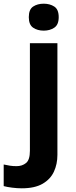

<svg xmlns="http://www.w3.org/2000/svg" viewBox="-84 -780 409 1040"><path d="M34 240Q9 240 -18.5 236.5Q-46 233 -64 228V111Q-46 115 -30 117.5Q-14 120 6 120Q36 120 57 103Q78 86 78 37V-546H227V59Q227 109 208 150Q189 191 146.5 215.5Q104 240 34 240ZM72 -687Q72 -729 95.5 -744.5Q119 -760 153 -760Q186 -760 210 -744.5Q234 -729 234 -687Q234 -646 210 -630Q186 -614 153 -614Q119 -614 95.5 -630Q72 -646 72 -687Z"/></svg>

Font: Noto Sans Hebrew
Style: Bold
Weight: 700
Designer: Monotype Design Team
Foundry: Monotype Imaging Inc.
Version: Version 2.003